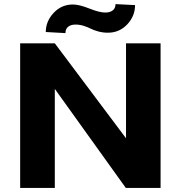

<svg xmlns="http://www.w3.org/2000/svg" viewBox="-20 -924 890 944"><path d="M79.1 0V-710.9H249.5L599.6 -244.1V-710.9H769.5V0H598.6L249.5 -486.8V0ZM547.9 -903.8 644 -898.9Q644 -844.7 605.5 -804Q566.9 -763.2 510.7 -763.2Q485.4 -763.2 462.6 -769.5Q439.9 -775.9 425.8 -783.2Q411.6 -790.5 391.6 -796.9Q371.6 -803.2 351.1 -803.2Q329.1 -803.2 315.4 -792.7Q301.8 -782.2 301.8 -761.2L205.1 -766.6Q205.1 -819.3 243.7 -860.6Q282.2 -901.9 338.4 -901.9Q369.6 -901.9 419.2 -882.1Q468.8 -862.3 497.6 -862.3Q520 -862.3 533.9 -872.6Q547.9 -882.8 547.9 -903.8Z"/></svg>

Font: Bert Sans Black
Style: Regular
Weight: 900
Designer: Christian Robertson, Adam Twardoch, & Cristiano Sobral
Foundry: Google
Version: Version 12.135;January 10, 2020;FontCreator 12.0.0.2547 64-b